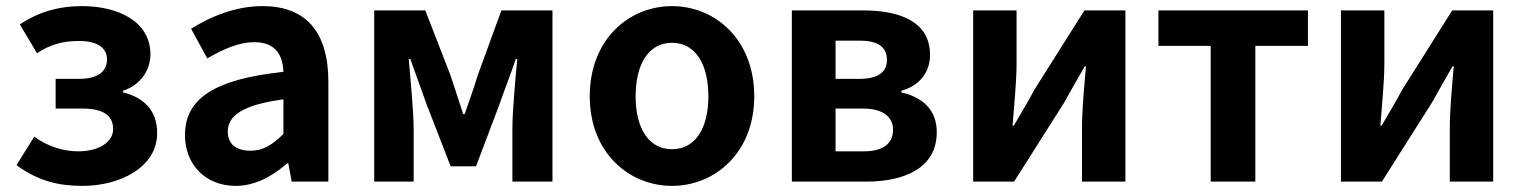

<svg xmlns="http://www.w3.org/2000/svg" viewBox="-20 -594 4982 628"><path d="M250 14C374 14 494 -48 494 -158C494 -234 450 -275 382 -292V-297C443 -317 472 -368 472 -416C472 -525 365 -574 248 -574C171 -574 104 -554 45 -514L101 -420C145 -449 186 -460 239 -460C296 -460 330 -439 330 -400C330 -359 299 -336 237 -336H162V-239H248C315 -239 350 -218 350 -172C350 -127 300 -99 236 -99C192 -99 140 -112 92 -147L34 -54C105 -1 174 14 250 14Z M751 14C815 14 871 -18 920 -60H923L934 0H1054V-327C1054 -489 981 -574 839 -574C751 -574 671 -541 605 -500L658 -403C710 -433 760 -456 812 -456C881 -456 905 -414 907 -359C682 -335 585 -272 585 -152C585 -57 651 14 751 14ZM799 -101C756 -101 725 -120 725 -164C725 -214 771 -251 907 -269V-156C872 -121 841 -101 799 -101Z M1204 0H1333V-173C1333 -230 1322 -339 1317 -401H1322C1338 -355 1360 -297 1376 -251L1454 -50H1537L1613 -251C1629 -297 1651 -353 1667 -401H1672C1666 -339 1656 -230 1656 -173V0H1787V-560H1620L1543 -349C1529 -303 1514 -262 1500 -221H1495C1482 -262 1468 -303 1453 -349L1371 -560H1204Z M2178 14C2318 14 2447 -94 2447 -279C2447 -466 2318 -574 2178 -574C2038 -574 1909 -466 1909 -279C1909 -94 2038 14 2178 14ZM2178 -106C2102 -106 2059 -174 2059 -279C2059 -385 2102 -454 2178 -454C2254 -454 2297 -385 2297 -279C2297 -174 2254 -106 2178 -106Z M2570 0H2814C2942 0 3044 -47 3044 -161C3044 -237 2996 -276 2928 -292V-297C2992 -315 3022 -362 3022 -414C3022 -522 2926 -560 2802 -560H2570ZM2713 -336V-461H2792C2855 -461 2881 -438 2881 -398C2881 -360 2855 -336 2790 -336ZM2713 -99V-239H2802C2870 -239 2901 -210 2901 -170C2901 -127 2872 -99 2805 -99Z M3163 0H3297L3461 -259C3479 -292 3509 -344 3528 -377H3532C3526 -307 3519 -233 3519 -176V0H3661V-560H3527L3363 -300C3346 -267 3315 -216 3296 -183H3292C3297 -252 3305 -327 3305 -383V-560H3163Z M3940 0H4086V-444H4258V-560H3769V-444H3940Z M4366 0H4500L4664 -259C4682 -292 4712 -344 4731 -377H4735C4729 -307 4722 -233 4722 -176V0H4864V-560H4730L4566 -300C4549 -267 4518 -216 4499 -183H4495C4500 -252 4508 -327 4508 -383V-560H4366Z"/></svg>

Font: Noto Sans Mono CJK JP Bold
Style: Regular
Weight: 700
Designer: Ryoko NISHIZUKA (kana & ideographs); Paul D. Hunt (Latin, Greek & Cyrillic); Wenlong ZHANG (bopomofo); Sandoll Communica
Foundry: Adobe Systems Incorporated
Version: Version 1.004;PS 1.004;hotconv 1.0.82;makeotf.lib2.5.63406